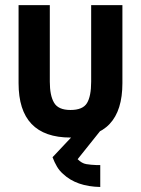

<svg xmlns="http://www.w3.org/2000/svg" viewBox="-20 -540 560 762"><path d="M53.7 -210V-519.5H177.7V-215.8Q177.7 -161.1 194.3 -132.8Q210.9 -103.5 259.8 -103.5Q308.6 -103.5 325.2 -130.9Q341.8 -158.2 341.8 -215.8V-519.5H465.8V-210Q465.8 -101.6 415 -47.9Q364.3 5.9 259.8 5.9Q53.7 5.9 53.7 -210ZM297.9 -32.2H377.9V-20.5L288.1 91.8Q304.7 108.4 322.3 111.3Q339.8 114.3 364.3 115.2Q367.2 115.2 370.6 115.2Q374 115.2 377.9 115.2V202.1Q283.2 200.2 230.5 150.4Q215.8 137.7 206.1 121.1Q196.3 104.5 188.5 84Z"/></svg>

Font: DINish
Style: Bold
Weight: 700
Designer: Bert Driehuis
Foundry: Playbeing
Version: Version 3.008; git-95204e4c-release